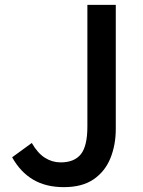

<svg xmlns="http://www.w3.org/2000/svg" viewBox="-20 -757 589 791"><path d="M243 14Q169 14 116.5 -17Q64 -48 30 -109L111 -168Q135 -126 165 -107Q195 -88 230 -88Q286 -88 313 -121.5Q340 -155 340 -236V-737H457V-226Q457 -160 435 -105.5Q413 -51 366 -18.5Q319 14 243 14Z"/></svg>

Font: Noto Sans SC Medium
Style: Regular
Weight: 500
Designer: Ryoko NISHIZUKA  (kana, bopomofo & ideographs); Paul D. Hunt (Latin, Greek & Cyrillic); Sandoll Communications , Soo-you
Foundry: Adobe
Version: Version 2.004-H2;hotconv 1.0.118;makeotfexe 2.5.65603